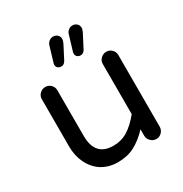

<svg xmlns="http://www.w3.org/2000/svg" viewBox="-166 -833 928 972"><g transform="rotate(-30 297.5 -347.0)"><path d="M212.9 -578.1Q212.9 -584 213.9 -585.9L240.2 -673.8Q244.1 -688.5 254.9 -696.8Q265.6 -705.1 278.3 -705.1Q293 -705.1 303.2 -695.8Q313.5 -686.5 313.5 -671.9Q313.5 -661.1 306.6 -647.5L266.6 -570.3Q256.8 -552.7 240.2 -552.7Q228.5 -552.7 220.7 -559.6Q212.9 -566.4 212.9 -578.1ZM326.2 -578.1Q326.2 -584 327.1 -585.9L353.5 -673.8Q357.4 -688.5 368.2 -696.8Q378.9 -705.1 391.6 -705.1Q406.2 -705.1 416.5 -695.8Q426.8 -686.5 426.8 -671.9Q426.8 -661.1 419.9 -647.5L379.9 -570.3Q370.1 -552.7 353.5 -552.7Q341.8 -552.7 334 -559.6Q326.2 -566.4 326.2 -578.1ZM153.3 -14.6Q114.3 -40 92.8 -84Q71.3 -127.9 71.3 -181.6V-459Q71.3 -477.5 85 -490.7Q98.6 -503.9 117.2 -503.9Q135.7 -503.9 148.9 -490.7Q162.1 -477.5 162.1 -459V-191.4Q162.1 -73.2 268.6 -73.2Q315.4 -73.2 353 -96.7Q390.6 -120.1 427.7 -166V-459Q427.7 -477.5 441.4 -490.7Q455.1 -503.9 473.6 -503.9Q492.2 -503.9 505.4 -490.7Q518.6 -477.5 518.6 -459V-40Q518.6 -21.5 505.4 -7.8Q492.2 5.9 473.6 5.9Q455.1 5.9 441.4 -7.8Q427.7 -21.5 427.7 -40V-77.1Q387.7 -34.2 344.7 -11.7Q301.8 10.7 247.1 10.7Q194.3 10.7 153.3 -14.6Z"/></g></svg>

Font: jf-openhuninn-1.1
Style: Regular
Weight: 400
Designer: [Kosugi Maru]
      Designed by Motoya company      

      [Varela Round]
      Joe Prince(Latin component); Avraham Co
Foundry: justfont CO.,LTD.
Version: 1.1